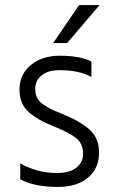

<svg xmlns="http://www.w3.org/2000/svg" viewBox="-20 -732 446 758"><path d="M190 -562H245L373 -712H292ZM341 -489C311.7 -504.3 269.7 -512 215 -512C169.7 -512 132 -499.8 102 -475.5C72 -451.2 57 -418.7 57 -378C57 -340.7 69 -311.3 93 -290C117 -268.7 149.3 -250 190 -234C232 -217.3 262.2 -201.7 280.5 -187C298.8 -172.3 308 -151.7 308 -125C308 -102.3 299.2 -84 281.5 -70C263.8 -56 238 -49 204 -49C152.7 -49 104.7 -61.7 60 -87V-24C97.3 -4 146.7 6 208 6C258.7 6 298.5 -6.2 327.5 -30.5C356.5 -54.8 371 -88 371 -130C371 -168 358.5 -198.2 333.5 -220.5C308.5 -242.8 272.7 -263.3 226 -282C206.7 -290 192.7 -296 184 -300C175.3 -304 164.8 -310.2 152.5 -318.5C140.2 -326.8 131.5 -336 126.5 -346C121.5 -356 119 -367.7 119 -381C119 -403 127.5 -420.8 144.5 -434.5C161.5 -448.2 184.7 -455 214 -455C267.3 -455 309.7 -446 341 -428Z"/></svg>

Font: Hind Light
Style: Regular
Weight: 300
Designer: Manushi Parikh, Satya Rajpurohit
Foundry: Indian Type Foundry
Version: Version 1.201;PS 1.0;hotconv 1.0.78;makeotf.lib2.5.61930; tt